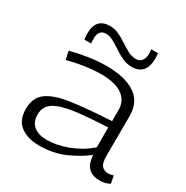

<svg xmlns="http://www.w3.org/2000/svg" viewBox="-171 -884 1001 1035"><g transform="rotate(30 329.5 -366.0)"><path d="M51 -126Q51 -197 98.5 -231.5Q146 -266 243 -279.5Q340 -293 487 -301V-368Q488 -427 443 -459Q398 -491 311 -491Q268 -491 214.5 -483.5Q161 -476 105 -461L94 -513Q149 -527 205.5 -535.5Q262 -544 313 -544Q427 -544 491.5 -502Q556 -460 555 -369L554 -130Q553 -81 568 -63.5Q583 -46 609 -46Q626 -46 641 -52L650 -5Q621 10 587 10Q544 10 519 -13Q494 -36 489 -92Q440 -53 369.5 -21.5Q299 10 210 10Q141 10 96 -22.5Q51 -55 51 -126ZM121 -132Q121 -84 151 -60.5Q181 -37 231 -37Q292 -37 361 -63Q430 -89 486 -137V-261Q374 -256 292 -246Q210 -236 165.5 -210.5Q121 -185 121 -132ZM138 -607Q136 -616 135.5 -626Q135 -636 135 -644Q135 -740 222 -740Q252 -740 278.5 -727Q305 -714 330 -697.5Q355 -681 379.5 -668Q404 -655 430 -655Q453 -655 465.5 -671.5Q478 -688 478 -715Q478 -721 477.5 -728Q477 -735 476 -742H518Q520 -724 520 -705Q520 -661 498.5 -634Q477 -607 432 -607Q400 -607 372 -620Q344 -633 319 -650Q294 -667 270.5 -680Q247 -693 224 -693Q178 -693 178 -635Q178 -619 180 -607Z"/></g></svg>

Font: Georama Extended Light
Style: Regular
Weight: 300
Width: 7
Designer: Jean-Baptiste Levee
Foundry: Production Type
Version: Version 1.000